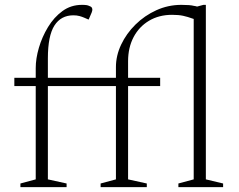

<svg xmlns="http://www.w3.org/2000/svg" viewBox="-20 -770 982 790"><path d="M64 0V-15L127 -32V-416H39V-450H127V-490Q127 -529 140 -573.5Q153 -618 177.5 -658.5Q202 -699 237 -724.5Q272 -750 317 -750Q329 -750 335.5 -749Q342 -748 346 -746Q355 -743 357.5 -739Q360 -735 360 -730Q360 -726 357 -718L345 -690H343L327 -697Q318 -701 307 -704Q296 -707 282 -707Q231 -707 204 -665Q177 -623 177 -530V-450H457V-494Q457 -541 478.5 -586.5Q500 -632 537.5 -669Q575 -706 623.5 -728Q672 -750 726 -750Q744 -750 757 -749Q770 -748 777 -746Q785 -745 791 -743L817 -750H827V-32L898 -15V0H714V-15L777 -32V-692L774 -693Q752 -701 733.5 -705Q715 -709 688 -709Q634 -709 593 -684.5Q552 -660 529.5 -617Q507 -574 507 -518V-450H639V-416H507V-32L584 -15V0H394V-15L457 -32V-416H177V-32L254 -15V0Z"/></svg>

Font: Spectral SC ExtraLight
Style: Regular
Weight: 275
Designer: Jean-Baptiste Levee
Foundry: Production Type
Version: Version 2.001